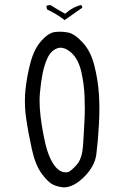

<svg xmlns="http://www.w3.org/2000/svg" viewBox="-20 -791 540 798"><path d="M321.8 -760.7Q321.8 -766.1 317.4 -770.5Q283.7 -762.2 255.4 -737.8L251 -733.9Q217.3 -752 190.4 -769.5Q188.5 -769.5 186.5 -769.5Q179.7 -769.5 173.8 -767.1L172.9 -765.6L175.3 -752Q214.4 -733.9 248.5 -707.5L321.8 -758.8Q321.8 -759.8 321.8 -760.7ZM252.9 -74.7Q217.3 -74.7 190.4 -129.9Q177.2 -157.2 168.5 -194.3Q155.8 -249.5 148.9 -304.7Q144.5 -339.8 144.5 -371.1Q144.5 -388.7 146 -405.3Q149.9 -449.2 157 -485.1Q164.1 -521 177.2 -549.3Q190.9 -579.6 216.8 -589.8Q224.1 -592.8 231.4 -592.8Q252.4 -592.8 275.4 -572.8Q305.2 -546.4 317.9 -493.2Q329.6 -441.4 331.5 -388.7Q332.5 -367.2 332.5 -340.3Q332.5 -313.5 331.3 -293.2Q330.1 -272.9 329.8 -266.8Q329.6 -260.7 329.3 -254.9Q329.1 -249 328.6 -243.4Q328.1 -237.8 327.9 -232.4Q327.6 -227.1 327.4 -221.7Q327.1 -216.3 326.7 -211.2Q326.2 -206.1 326.2 -201.2Q325.2 -190.9 324.7 -182.1Q321.8 -138.7 305.2 -114.7Q289.1 -91.8 265.1 -76.2Q258.3 -74.7 252.9 -74.7ZM391.1 -400.4Q387.2 -458.5 372.1 -518.8Q356.9 -579.1 323.2 -614.7Q290.5 -650.4 263.2 -655.8Q245.6 -659.2 231.7 -659.2Q217.8 -659.2 207 -657.7Q181.6 -654.3 152.1 -621.6Q122.6 -588.9 107.4 -533.4Q92.3 -478 85.9 -418.9Q83.5 -395.5 83.5 -371.1Q83.5 -335 88.9 -297.9Q98.1 -234.9 112.8 -169.4Q127 -105 153.3 -69.3Q179.2 -34.2 199.7 -23.9Q220.7 -14.2 244.6 -12.2Q286.1 -12.2 330.1 -56.2Q374 -100.1 380.4 -149.9Q387.2 -203.1 391.1 -272.5Q393.1 -307.1 393.1 -339.1Q393.1 -371.1 391.1 -400.4Z"/></svg>

Font: NaikaiFont
Style: Light
Weight: 300
Version: Version 1.89